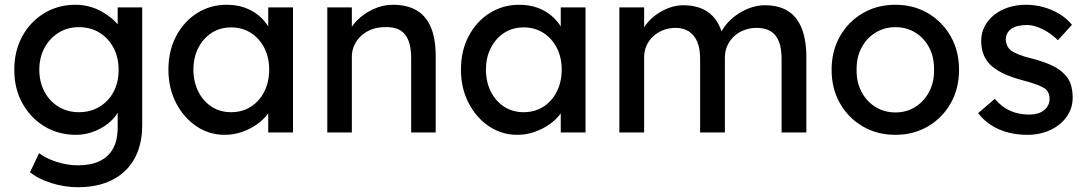

<svg xmlns="http://www.w3.org/2000/svg" viewBox="-20 -556 4565 806"><path d="M106 167 144 87Q164 102 191 113.5Q218 125 248 131.5Q278 138 307 138Q362 138 399 120Q436 102 455 67Q474 32 474 -20V-121L485 -114Q480 -83 452.5 -54.5Q425 -26 384 -8Q343 10 300 10Q225 10 166.5 -25.5Q108 -61 74 -122.5Q40 -184 40 -263Q40 -342 73.5 -403.5Q107 -465 165.5 -500.5Q224 -536 297 -536Q327 -536 355 -528.5Q383 -521 407 -507.5Q431 -494 450 -478Q469 -462 481 -444Q493 -426 496 -410L474 -402V-525H577V-32Q577 31 558.5 79.5Q540 128 505 161.5Q470 195 420 212.5Q370 230 307 230Q251 230 195.5 212.5Q140 195 106 167ZM478 -263Q478 -315 456.5 -355.5Q435 -396 397.5 -419Q360 -442 311 -442Q263 -442 225.5 -418.5Q188 -395 166.5 -354.5Q145 -314 145 -263Q145 -212 166.5 -171.5Q188 -131 225.5 -108Q263 -85 311 -85Q360 -85 398 -108Q436 -131 457 -171Q478 -211 478 -263Z M687 -264Q687 -343 719.5 -404.5Q752 -466 807.5 -501Q863 -536 932 -536Q973 -536 1007 -524Q1041 -512 1066.5 -490.5Q1092 -469 1108.5 -441Q1125 -413 1129 -381L1106 -389V-525H1210V0H1106V-125L1130 -132Q1124 -105 1105.5 -79.5Q1087 -54 1058.5 -34Q1030 -14 995.5 -2Q961 10 923 10Q858 10 804.5 -26Q751 -62 719 -124Q687 -186 687 -264ZM1110 -264Q1110 -315 1089.5 -355Q1069 -395 1033 -418Q997 -441 950 -441Q904 -441 868.5 -418Q833 -395 812.5 -355Q792 -315 792 -264Q792 -212 812.5 -171.5Q833 -131 868.5 -108Q904 -85 950 -85Q997 -85 1033 -108Q1069 -131 1089.5 -171.5Q1110 -212 1110 -264Z M1354 -525H1457V-417L1439 -405Q1449 -440 1478 -469.5Q1507 -499 1547 -517.5Q1587 -536 1629 -536Q1689 -536 1729 -512.5Q1769 -489 1789 -441Q1809 -393 1809 -320V0H1706V-313Q1706 -358 1694 -387.5Q1682 -417 1657 -430.5Q1632 -444 1595 -442Q1565 -442 1540 -432.5Q1515 -423 1496.5 -406Q1478 -389 1467.5 -366.5Q1457 -344 1457 -318V0H1406Q1393 0 1380 0Q1367 0 1354 0Z M1915 -264Q1915 -343 1947.5 -404.5Q1980 -466 2035.5 -501Q2091 -536 2160 -536Q2201 -536 2235 -524Q2269 -512 2294.5 -490.5Q2320 -469 2336.5 -441Q2353 -413 2357 -381L2334 -389V-525H2438V0H2334V-125L2358 -132Q2352 -105 2333.5 -79.5Q2315 -54 2286.5 -34Q2258 -14 2223.5 -2Q2189 10 2151 10Q2086 10 2032.5 -26Q1979 -62 1947 -124Q1915 -186 1915 -264ZM2338 -264Q2338 -315 2317.5 -355Q2297 -395 2261 -418Q2225 -441 2178 -441Q2132 -441 2096.5 -418Q2061 -395 2040.5 -355Q2020 -315 2020 -264Q2020 -212 2040.5 -171.5Q2061 -131 2096.5 -108Q2132 -85 2178 -85Q2225 -85 2261 -108Q2297 -131 2317.5 -171.5Q2338 -212 2338 -264Z M2580 0V-525H2684V-413L2665 -401Q2673 -427 2690.5 -451Q2708 -475 2733.5 -493.5Q2759 -512 2788.5 -523Q2818 -534 2849 -534Q2894 -534 2928 -519Q2962 -504 2984 -474Q3006 -444 3016 -399L3000 -403L3007 -420Q3018 -443 3037.5 -463.5Q3057 -484 3082 -500Q3107 -516 3135 -525Q3163 -534 3190 -534Q3249 -534 3287.5 -510Q3326 -486 3345.5 -437Q3365 -388 3365 -315V0H3261V-309Q3261 -354 3249.5 -382.5Q3238 -411 3215 -425Q3192 -439 3156 -439Q3128 -439 3103.5 -429.5Q3079 -420 3061 -403Q3043 -386 3033 -363.5Q3023 -341 3023 -314V0H2919V-311Q2919 -352 2907 -380.5Q2895 -409 2872 -424Q2849 -439 2816 -439Q2788 -439 2764 -429.5Q2740 -420 2722 -403.5Q2704 -387 2694 -364.5Q2684 -342 2684 -316V0Z M3471 -263Q3471 -342 3506 -403.5Q3541 -465 3601.5 -500.5Q3662 -536 3739 -536Q3815 -536 3875.5 -500.5Q3936 -465 3971 -403.5Q4006 -342 4006 -263Q4006 -184 3971 -122.5Q3936 -61 3875.5 -25.5Q3815 10 3739 10Q3662 10 3601.5 -25.5Q3541 -61 3506 -122.5Q3471 -184 3471 -263ZM3901 -263Q3902 -315 3881 -355.5Q3860 -396 3823 -419Q3786 -442 3739 -442Q3692 -442 3654.5 -418.5Q3617 -395 3596 -354.5Q3575 -314 3576 -263Q3575 -212 3596 -171.5Q3617 -131 3654.5 -107.5Q3692 -84 3739 -84Q3786 -84 3823 -107.5Q3860 -131 3881 -171.5Q3902 -212 3901 -263Z M4086 -81 4156 -141Q4186 -106 4221.5 -90.5Q4257 -75 4302 -75Q4320 -75 4335.5 -79.5Q4351 -84 4362.5 -93Q4374 -102 4380 -114.5Q4386 -127 4386 -142Q4386 -168 4367 -184Q4357 -191 4335.5 -199.5Q4314 -208 4280 -217Q4222 -232 4185 -251Q4148 -270 4128 -294Q4113 -313 4106 -335.5Q4099 -358 4099 -385Q4099 -418 4113.5 -445.5Q4128 -473 4153.5 -493.5Q4179 -514 4213.5 -525Q4248 -536 4287 -536Q4324 -536 4360.5 -526Q4397 -516 4428 -497Q4459 -478 4480 -452L4421 -387Q4402 -406 4379.5 -420.5Q4357 -435 4334 -443Q4311 -451 4292 -451Q4271 -451 4254 -447Q4237 -443 4225.5 -435Q4214 -427 4208 -415Q4202 -403 4202 -388Q4203 -375 4208.5 -363.5Q4214 -352 4224 -344Q4235 -336 4257 -327Q4279 -318 4313 -310Q4363 -297 4395.5 -281.5Q4428 -266 4447 -246Q4467 -227 4475 -202Q4483 -177 4483 -146Q4483 -101 4457.5 -65.5Q4432 -30 4389 -10Q4346 10 4293 10Q4227 10 4174 -13Q4121 -36 4086 -81Z"/></svg>

Font: Mach
Style: Regular
Weight: 400
Version: Version 1.002